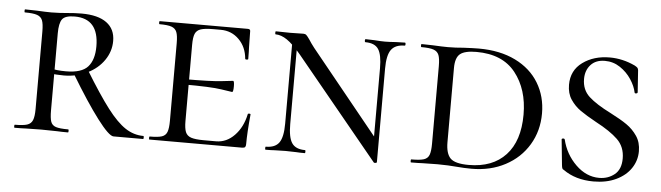

<svg xmlns="http://www.w3.org/2000/svg" viewBox="-38 -611 2604 756"><g transform="rotate(5 1263.5 -233.0)"><path d="M246 0Q218 0 203 -1L140 -2L81 -1Q64 0 35 0Q33 0 33 -6Q33 -12 35 -12Q68 -12 83.5 -17Q99 -22 105 -36.5Q111 -51 111 -81V-387Q111 -417 105.5 -431Q100 -445 84.5 -450.5Q69 -456 36 -456Q34 -456 34 -462Q34 -468 36 -468L82 -467Q118 -465 140 -465Q158 -465 173.5 -466Q189 -467 200 -468Q232 -471 259 -471Q324 -471 358 -446Q392 -421 392 -374Q392 -333 368 -298Q344 -263 302 -242.5Q260 -222 210 -222Q178 -222 155 -226L154 -246Q179 -239 217 -239Q279 -239 303.5 -266.5Q328 -294 328 -347Q328 -457 233 -457Q195 -457 183.5 -441Q172 -425 172 -385V-81Q172 -50 177 -36Q182 -22 197 -17Q212 -12 246 -12Q248 -12 248 -6Q248 0 246 0ZM543 0H426Q408 0 361 -62Q314 -124 249 -232L302 -253Q360 -158 399 -107Q438 -56 471.5 -34Q505 -12 543 -12Q545 -12 545 -6Q545 0 543 0Z M568 -12Q601 -12 616 -17Q631 -22 636.5 -36.5Q642 -51 642 -81V-387Q642 -417 636.5 -431Q631 -445 616 -450.5Q601 -456 568 -456Q566 -456 566 -462Q566 -468 568 -468H916Q926 -468 926 -460L927 -398Q928 -379 928 -350Q928 -347 922 -347Q916 -347 916 -350Q912 -396 882.5 -425.5Q853 -455 810 -455H782Q747 -455 731 -449.5Q715 -444 709 -430Q703 -416 703 -386V-85Q703 -56 709 -41.5Q715 -27 731.5 -21.5Q748 -16 782 -16H830Q871 -16 902.5 -48.5Q934 -81 945 -133Q945 -136 950.5 -136Q956 -136 956 -133Q949 -61 949 -15Q949 -7 946 -3.5Q943 0 934 0H568Q566 0 566 -6Q566 -12 568 -12ZM678 -228V-249Q792 -249 831.5 -254Q871 -259 876 -259Q881 -259 881 -238Q881 -215 876 -215Q872 -215 832.5 -221.5Q793 -228 678 -228Z M1095 -446 1115 -443V-109Q1115 -56 1130 -34Q1145 -12 1182 -12Q1184 -12 1184 -6Q1184 0 1182 0Q1160 0 1148 -1L1106 -2L1063 -1Q1050 0 1027 0Q1025 0 1025 -6Q1025 -12 1027 -12Q1064 -12 1079.5 -34Q1095 -56 1095 -109ZM1456 13 1128 -386Q1096 -424 1072.5 -440Q1049 -456 1027 -456Q1025 -456 1025 -462Q1025 -468 1027 -468L1083 -467L1136 -468Q1143 -468 1147.5 -464Q1152 -460 1161 -447Q1169 -434 1183 -416L1458 -77L1468 11Q1468 13 1463 14Q1458 15 1456 13ZM1468 11 1448 -20V-359Q1448 -412 1433.5 -434Q1419 -456 1382 -456Q1379 -456 1379 -462Q1379 -468 1382 -468L1416 -467Q1442 -465 1458 -465Q1474 -465 1502 -467L1537 -468Q1540 -468 1540 -462Q1540 -456 1537 -456Q1500 -456 1484 -434Q1468 -412 1468 -359Z M1778 1Q1766 0 1748 -1Q1730 -2 1707 -2L1648 -1Q1631 0 1602 0Q1600 0 1600 -6Q1600 -12 1602 -12Q1636 -12 1651.5 -17Q1667 -22 1672.5 -36.5Q1678 -51 1678 -81V-387Q1678 -417 1672.5 -431Q1667 -445 1651.5 -450.5Q1636 -456 1603 -456Q1601 -456 1601 -462Q1601 -468 1603 -468L1648 -467Q1686 -465 1707 -465Q1738 -465 1769 -468Q1809 -470 1829 -470Q1913 -470 1974 -440Q2035 -410 2067 -357Q2099 -304 2099 -237Q2099 -168 2066 -113Q2033 -58 1974.5 -27Q1916 4 1841 4Q1813 4 1778 1ZM2027 -226Q2027 -326 1975.5 -391Q1924 -456 1821 -456Q1775 -456 1756.5 -441Q1738 -426 1738 -385V-92Q1738 -47 1756.5 -28.5Q1775 -10 1829 -10Q1923 -10 1975 -66Q2027 -122 2027 -226Z M2368 -262Q2409 -241 2433.5 -224Q2458 -207 2475 -182Q2492 -157 2492 -122Q2492 -85 2471.5 -54.5Q2451 -24 2413 -6Q2375 12 2324 12Q2253 12 2204 -23Q2199 -25 2197.5 -29Q2196 -33 2195 -42L2185 -141Q2184 -145 2189.5 -146Q2195 -147 2197 -143Q2211 -85 2252.5 -44.5Q2294 -4 2345 -4Q2380 -4 2405.5 -24.5Q2431 -45 2431 -88Q2431 -134 2401 -163Q2371 -192 2314 -222Q2274 -244 2250.5 -260.5Q2227 -277 2211 -301Q2195 -325 2195 -359Q2195 -416 2239 -448Q2283 -480 2346 -480Q2397 -480 2446 -457Q2455 -452 2457.5 -449Q2460 -446 2461 -440L2467 -353Q2467 -349 2461.5 -348Q2456 -347 2455 -351Q2450 -376 2432.5 -402.5Q2415 -429 2388 -447Q2361 -465 2328 -465Q2292 -465 2272 -443Q2252 -421 2252 -387Q2252 -344 2281 -317.5Q2310 -291 2368 -262Z"/></g></svg>

Font: Cormorant SC
Style: Regular
Weight: 400
Designer: Christian Thalmann (Catharsis Fonts)
Foundry: Catharsis Fonts
Version: Version 4.000